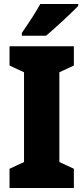

<svg xmlns="http://www.w3.org/2000/svg" viewBox="-20 -947 420 967"><path d="M374 -917V-927H183C159 -883 123 -829 90 -781V-767H212C263 -810 340 -882 374 -917ZM352 0V-97L279 -131V-583L352 -617V-714H28V-617L101 -583V-131L28 -97V0Z"/></svg>

Font: Noto Sans Devanagari Condensed Black
Style: Regular
Weight: 900
Width: 3
Designer: Jelle Bosma - Monotype Design Team
Foundry: Monotype Imaging Inc.
Version: Version 2.004